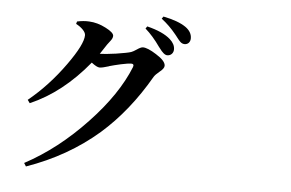

<svg xmlns="http://www.w3.org/2000/svg" viewBox="-58 -912 1616 1068"><g transform="rotate(5 750.0 -378.5)"><path d="M123 70.3 111.3 51.8Q293.9 -45.9 452.1 -213.9Q605.5 -376 668 -532.2Q674.8 -550.8 656.2 -550.8Q641.6 -550.8 599.6 -542Q560.5 -533.2 537.1 -526.4Q535.2 -525.4 532.2 -524.4Q499 -513.7 482.4 -513.7Q467.8 -513.7 437.5 -537.1Q292 -359.4 113.3 -282.2L100.6 -299.8Q212.9 -391.6 302.7 -517.6Q386.7 -634.8 386.7 -685.5Q386.7 -699.2 371.6 -715.3Q356.4 -731.4 332 -744.1L335.9 -757.8Q372.1 -765.6 403.3 -763.7Q450.2 -761.7 497.1 -737.3Q543 -713.9 543 -695.3Q543 -681.6 529.3 -665Q519.5 -653.3 513.7 -644.5Q504.9 -629.9 485.4 -601.6Q480.5 -593.8 477.5 -589.8Q503.9 -589.8 567.4 -598.6Q631.8 -608.4 651.4 -615.2Q662.1 -619.1 679.7 -630.9Q702.1 -646.5 713.9 -646.5Q740.2 -646.5 789.1 -615.2Q842.8 -582 842.8 -554.7Q842.8 -539.1 816.4 -518.6Q794.9 -501 787.1 -488.3Q672.9 -290 521.5 -157.2Q351.6 -9.8 123 70.3ZM851.6 -614.3Q833 -614.3 806.6 -651.4Q805.7 -653.3 802.7 -656.2Q761.7 -714.8 718.8 -752L727.5 -764.6Q817.4 -742.2 858.4 -705.1Q886.7 -679.7 886.7 -650.4Q886.7 -634.8 877 -624.5Q867.2 -614.3 851.6 -614.3ZM942.4 -684.6Q929.7 -684.6 918.9 -694.3Q912.1 -700.2 896.5 -720.7Q894.5 -723.6 893.6 -724.6Q890.6 -727.5 885.7 -734.4Q848.6 -780.3 803.7 -814.5L812.5 -827.1Q896.5 -810.5 939.5 -780.3Q974.6 -754.9 974.6 -719.7Q974.6 -704.1 965.8 -694.3Q957 -684.6 942.4 -684.6Z"/></g></svg>

Font: Bpmf GenYo Min B
Style: B
Weight: 700
Foundry: But Ko
Version: Version 1.320